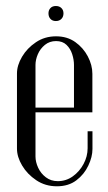

<svg xmlns="http://www.w3.org/2000/svg" viewBox="-20 -622 362 646"><path d="M37.1 -374.8Q37.1 -402.1 54.1 -431Q71.1 -459.9 100.8 -479.8Q130.4 -499.8 168.6 -499.8Q206 -499.8 233.1 -480.6Q260.1 -461.4 275.4 -432.3Q290.8 -403.2 290.8 -373.6V-244H228.9V-403.4Q228.9 -421.1 222.9 -439.7Q217 -458.2 203.8 -471Q190.5 -483.8 168.6 -483.8Q146.8 -483.8 131.1 -471Q115.4 -458.2 107.4 -439.7Q99.4 -421.1 99.4 -403.4V-95.6Q99.4 -77 108.4 -57.6Q117.4 -38.2 134.4 -25.4Q151.4 -12.5 174.4 -12.5Q202.5 -12.5 225.1 -28.8Q247.6 -45 261.2 -70.4Q274.8 -95.8 274.8 -123.1V-180.4H291.1V-120.6Q291.1 -94.2 277.1 -64.7Q263.1 -35.1 236.8 -15.2Q210.5 4.8 171.2 4.8Q132.4 4.8 102 -15.6Q71.6 -36 54.4 -65.1Q37.1 -94.2 37.1 -122ZM68.6 -244V-260H278.2V-244ZM143.1 -577Q143.1 -588.1 149.8 -594.9Q156.4 -601.8 167.9 -601.8Q179.6 -601.8 186.6 -594.9Q193.6 -588.1 193.6 -577Q193.6 -565.5 186.6 -558.4Q179.6 -551.2 167.9 -551.2Q156.4 -551.2 149.8 -558.4Q143.1 -565.5 143.1 -577Z"/></svg>

Font: Emberly Black
Style: Regular
Weight: 900
Designer: Rajesh Rajput
Foundry: Rajesh Rajput
Version: Version 1.000